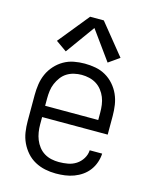

<svg xmlns="http://www.w3.org/2000/svg" viewBox="-116 -838 731 922"><g transform="rotate(15 250.0 -377.0)"><path d="M251 8Q274 8 296.5 5Q319 2 340.5 -6Q362 -14 380.5 -27Q399 -40 412.5 -58Q426 -76 433.5 -98Q441 -120 442 -142H380Q379 -120 367 -100.5Q355 -81 336.5 -69Q318 -57 296 -53Q274 -49 251 -49Q232 -49 213.5 -53Q195 -57 178.5 -67Q162 -77 150 -92.5Q138 -108 131 -125.5Q124 -143 121 -162Q118 -181 118 -200V-237H444V-330Q444 -357 440 -384Q436 -411 425 -435.5Q414 -460 396 -480.5Q378 -501 354.5 -514.5Q331 -528 304 -533Q277 -538 250 -538Q223 -538 196.5 -533Q170 -528 146.5 -514.5Q123 -501 104.5 -480.5Q86 -460 75 -435.5Q64 -411 60 -384Q56 -357 56 -330V-200Q56 -173 60 -146Q64 -119 75.5 -94.5Q87 -70 105 -49.5Q123 -29 147 -16Q171 -3 197.5 2.5Q224 8 251 8ZM118 -293V-330Q118 -349 120.5 -368Q123 -387 130.5 -404.5Q138 -422 149.5 -437.5Q161 -453 177 -463Q193 -473 212 -477.5Q231 -482 250 -482Q269 -482 288 -477.5Q307 -473 323 -463Q339 -453 351 -437.5Q363 -422 370 -404.5Q377 -387 379.5 -368Q382 -349 382 -330V-293ZM146 -571 250 -715 354 -571 408 -609 284 -762H216L92 -609Z"/></g></svg>

Font: Iosevka SS09 Light
Style: Regular
Weight: 300
Monospace: yes
Designer: Belleve Invis
Foundry: Belleve Invis
Version: Version 5.2.1; ttfautohint (v1.8.3)